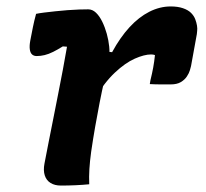

<svg xmlns="http://www.w3.org/2000/svg" viewBox="-20 -572 640 596"><path d="M92 -529Q101 -531 117 -533Q133 -535 152 -537Q171 -539 190 -540.5Q209 -542 226 -542.5Q243 -543 254 -543Q267 -543 278 -532.5Q289 -522 297.5 -504.5Q306 -487 311.5 -467Q317 -447 319 -427.5Q321 -408 318 -393Q312 -358 304 -323Q296 -288 289 -252Q282 -216 275.5 -179Q269 -142 263 -101Q259 -72 257.5 -47.5Q256 -23 257 0Q236 2 214 3Q192 4 169 4Q150 4 137 -4Q124 -12 119 -27.5Q114 -43 118 -64Q124 -96 131 -131Q138 -166 145.5 -204Q153 -242 160.5 -280Q168 -318 175 -355Q182 -392 188 -427L175 -428Q159 -418 145 -411Q131 -404 118.5 -401Q106 -398 94 -398Q85 -398 79.5 -403Q74 -408 72.5 -419Q71 -430 74 -446Q78 -467 82 -487Q86 -507 92 -529ZM510 -552Q532 -552 548 -546.5Q564 -541 573 -532Q582 -523 586 -512.5Q590 -502 591.5 -492.5Q593 -483 592 -476Q591 -469 591 -466L573 -367Q572 -363 569.5 -354Q567 -345 560 -334.5Q553 -324 541 -317Q529 -310 510 -310Q494 -310 478 -310Q462 -310 445 -311L447 -323Q452 -343 455.5 -362Q459 -381 461 -401Q458 -402 455.5 -402.5Q453 -403 449 -403Q428 -403 398.5 -390Q369 -377 336.5 -346.5Q304 -316 273 -264L292 -414L328 -410Q353 -456 382 -487.5Q411 -519 443.5 -535.5Q476 -552 510 -552Z"/></svg>

Font: Rec Mono Semicasual
Style: Bold Italic
Weight: 700
Italic angle: -10°
Version: Version 1.085; ttfautohint (v1.8.4.7-5d5b)